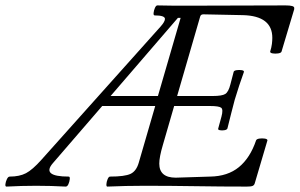

<svg xmlns="http://www.w3.org/2000/svg" viewBox="-86 -687 1108 710"><path d="M-62 3Q-67 3 -66 -6Q-65 -15 -60.5 -24.5Q-56 -34 -50 -34Q-14 -34 10 -46.5Q34 -59 67 -96L508 -589Q524 -607 524 -617Q524 -630 486 -630Q481 -630 482 -639.5Q483 -649 487 -658Q491 -667 496 -667Q527 -666 558.5 -666Q590 -666 621 -666Q708 -666 795.5 -666.5Q883 -667 970 -667Q1002 -667 1002 -658Q1002 -655 1002 -653L955 -496Q953 -491 942.5 -489.5Q932 -488 922.5 -489.5Q913 -491 913 -496Q918 -512 919.5 -524.5Q921 -537 921 -547Q921 -628 813 -631L666 -634Q656 -634 654 -625L569 -332H701Q735 -332 747 -339.5Q759 -347 766 -375L778 -421Q779 -426 789 -427.5Q799 -429 808 -427.5Q817 -426 816 -421Q807 -396 798.5 -370.5Q790 -345 782 -318Q776 -294 769 -268Q762 -242 755 -212Q753 -207 744 -205.5Q735 -204 727 -205.5Q719 -207 721 -212L733 -256Q740 -282 732 -288.5Q724 -295 690 -295H558L516 -150Q503 -106 503 -82Q503 -30 564 -30L691 -34Q756 -35 797.5 -69Q839 -103 861 -168Q863 -173 873 -174.5Q883 -176 893 -174.5Q903 -173 903 -168L856 -9Q854 -2 848 0.5Q842 3 827 3Q732 3 637.5 1.5Q543 0 448 0Q380 0 311 3Q307 3 307.5 -6Q308 -15 312 -24.5Q316 -34 321 -34Q375 -34 396.5 -44Q418 -54 427 -85L488 -295H292L109 -83Q67 -34 168 -34Q173 -34 172 -24.5Q171 -15 167 -6Q163 3 157 3Q103 0 48 0Q-7 0 -62 3ZM582 -621H572L323 -332H498Z"/></svg>

Font: Junicode SmExp
Style: Italic
Weight: 400
Width: 6
Italic angle: -11°
Designer: Peter S. Baker
Version: Version 2.205; ttfautohint (v1.8.4)